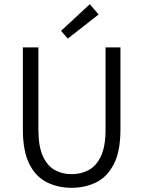

<svg xmlns="http://www.w3.org/2000/svg" viewBox="-20 -883 683 915"><path d="M321 12Q257 12 204 -14Q151 -40 120 -101Q89 -162 89 -266V-657H163V-266Q163 -185 184.5 -138.5Q206 -92 241.5 -72.5Q277 -53 321 -53Q366 -53 402.5 -72.5Q439 -92 461 -138.5Q483 -185 483 -266V-657H554V-266Q554 -162 522.5 -101Q491 -40 438.5 -14Q386 12 321 12ZM303 -699 271 -736 408 -863 450 -814Z"/></svg>

Font: Assistant
Style: Regular
Weight: 400
Designer: Hebrew By Ben Nathan, Latin by Paul Hunt
Version: Version 3.000